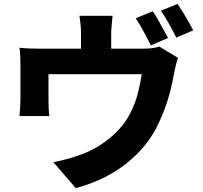

<svg xmlns="http://www.w3.org/2000/svg" viewBox="-20 -890 1040 986"><path d="M764 -832Q777 -814 791.5 -788.5Q806 -763 819.5 -738Q833 -713 843 -695L755 -657Q739 -688 718 -727.5Q697 -767 677 -796ZM892 -870Q905 -851 920.5 -825.5Q936 -800 950 -775.5Q964 -751 972 -734L885 -697Q870 -728 848 -767.5Q826 -807 806 -835ZM558 -809Q555 -774 553 -754.5Q551 -735 551 -712Q551 -698 551 -670.5Q551 -643 551 -613.5Q551 -584 551 -565H396Q396 -587 396 -616.5Q396 -646 396 -672Q396 -698 396 -712Q396 -735 394.5 -754.5Q393 -774 388 -809ZM894 -593Q887 -575 881.5 -549Q876 -523 873 -508Q866 -471 857.5 -435Q849 -399 837.5 -364.5Q826 -330 812 -296.5Q798 -263 781 -229Q740 -154 677.5 -93Q615 -32 536.5 10.5Q458 53 369 76L254 -57Q291 -64 332 -75.5Q373 -87 406 -100Q445 -115 484 -138.5Q523 -162 558 -193Q593 -224 621 -262Q645 -297 662.5 -337Q680 -377 690.5 -421Q701 -465 708 -509H229Q229 -497 229 -479Q229 -461 229 -440Q229 -419 229 -401.5Q229 -384 229 -372Q229 -354 230 -332Q231 -310 233 -294H80Q82 -315 83.5 -338.5Q85 -362 85 -384Q85 -396 85 -419Q85 -442 85 -468Q85 -494 85 -518Q85 -542 85 -556Q85 -573 84 -599.5Q83 -626 80 -645Q107 -642 131.5 -641Q156 -640 185 -640H711Q743 -640 763.5 -643Q784 -646 798 -651Z"/></svg>

Font: Noto Sans SC ExtraBold
Style: Regular
Weight: 800
Designer: Ryoko NISHIZUKA 西塚涼子 (kana, bopomofo & ideographs); Paul D. Hunt (Latin, Greek & Cyrillic); Sandoll Communications 산돌커뮤니
Foundry: Adobe
Version: Version 2.004-H2;hotconv 1.0.118;makeotfexe 2.5.65603